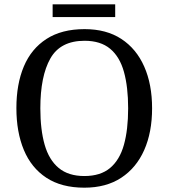

<svg xmlns="http://www.w3.org/2000/svg" viewBox="-20 -860 782 890"><path d="M371 10Q265 10 195 -36Q125 -82 90.5 -165Q56 -248 56 -359Q56 -470 90.5 -552Q125 -634 195.5 -679.5Q266 -725 372 -725Q473 -725 542.5 -679.5Q612 -634 648.5 -551.5Q685 -469 685 -358Q685 -247 648.5 -164.5Q612 -82 542 -36Q472 10 371 10ZM371 -44Q446 -44 490.5 -81.5Q535 -119 554.5 -189Q574 -259 574 -358Q574 -457 554.5 -527Q535 -597 490.5 -634Q446 -671 372 -671Q260 -671 213.5 -589Q167 -507 167 -358Q167 -259 187 -189Q207 -119 252 -81.5Q297 -44 371 -44ZM224 -781V-840H514V-781Z"/></svg>

Font: Noto Serif Ethiopic
Style: Regular
Weight: 400
Designer: Monotype Design Team
Foundry: Monotype Imaging Inc.
Version: Version 2.102